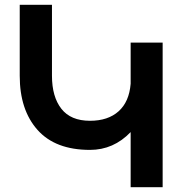

<svg xmlns="http://www.w3.org/2000/svg" viewBox="-20 -777 776 798"><path d="M656 -600V1H523V-228Q452 -154 354 -154Q210 -154 136 -237Q62 -320 62 -462V-757H196V-462Q196 -375 235 -325Q274 -275 354 -275Q429 -275 473 -314.5Q517 -354 523 -429V-600Z"/></svg>

Font: Montserrat arm2 Medium
Style: Regular
Weight: 500
Designer: Julieta Ulanovsky
Foundry: Julieta Ulanovsky
Version: Version 6.000